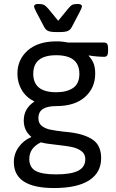

<svg xmlns="http://www.w3.org/2000/svg" viewBox="-20 -738 586 970"><path d="M50 81Q50 39 74.5 5Q99 -29 137 -45L138 -47Q100 -78 100 -129Q100 -190 154 -225Q112 -246 90 -283Q68 -320 68 -366Q68 -437 120 -483Q172 -529 265 -529Q297 -529 324 -523H506Q517 -523 521.5 -516Q526 -509 526 -493V-481Q526 -465 521.5 -458Q517 -451 506 -451Q490 -451 467.5 -453Q445 -455 429 -458L428 -456Q447 -435 454 -414.5Q461 -394 461 -366Q461 -294 409.5 -248Q358 -202 264 -202Q220 -202 197 -187.5Q174 -173 174 -141Q174 -116 190.5 -102.5Q207 -89 232 -83.5Q257 -78 301 -73L330 -70Q407 -61 449 -32Q491 -3 491 61Q491 134 430.5 173Q370 212 253 212Q50 212 50 81ZM381 -365Q381 -459 264 -459Q148 -459 148 -365Q148 -272 264 -272Q317 -272 349 -293.5Q381 -315 381 -365ZM411 66Q411 40 391.5 25.5Q372 11 344 5Q316 -1 269 -6Q209 -12 187 -19Q128 9 128 65Q128 107 159.5 125Q191 143 264 143Q339 143 375 124.5Q411 106 411 66ZM203 -602 163 -678Q152 -700 152 -705Q152 -718 174 -718Q192 -718 201.5 -713.5Q211 -709 224 -694L274 -633L324 -694Q336 -709 345 -713.5Q354 -718 372 -718Q394 -718 394 -705Q394 -700 383 -678L343 -602Q336 -588 323.5 -582Q311 -576 281 -576H265Q235 -576 222.5 -582Q210 -588 203 -602Z"/></svg>

Font: Asap-Regular
Style: Regular
Weight: 400
Designer: Pablo Cosgaya
Foundry: Omnibus-Type
Version: Version 2.000; ttfautohint (v1.8)